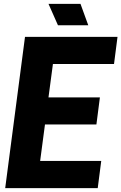

<svg xmlns="http://www.w3.org/2000/svg" viewBox="-20 -970 626 990"><path d="M230 -950.2H395L435.1 -839.8H278.8ZM108.9 -779.8H585.9L567.9 -640.1H252.9L230 -467.8H495.1L477.1 -328.1H211.9L187 -140.1H502L483.9 0H6.8Z"/></svg>

Font: Cooper Hewitt
Style: Bold Italic
Weight: 712
Designer: Village Type and Design LLC
Foundry: Cooper Hewitt Smithsonian Design Museum
Version: 1.000